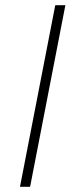

<svg xmlns="http://www.w3.org/2000/svg" viewBox="-20 -720 289 740"><path d="M57 0 193 -700H232L96 0Z"/></svg>

Font: REM Thin
Style: Italic
Weight: 250
Italic angle: -11°
Designer: Octavio Pardo
Foundry: Ashler Design
Version: Version 1.005;gftools[0.9.28]